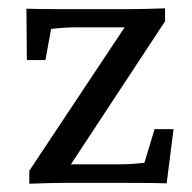

<svg xmlns="http://www.w3.org/2000/svg" viewBox="-20 -442 464 464"><path d="M378.9 -421.9V-390.6L151.4 -44.9H268.6Q300.3 -44.9 329.1 -48.8L353.5 -129.9H399.4L382.8 1Q350.6 0 293.9 0H132.8Q103.5 0 50.8 2V-29.3L281.2 -376H163.1Q138.7 -376 103.5 -372.1L89.8 -296.9H44.9L43.9 -420.9Q76.2 -419.9 130.9 -419.9H294.9Q322.3 -419.9 378.9 -421.9Z"/></svg>

Font: Crimson Pro
Style: Regular
Weight: 400
Designer: Jacques Le Bailly
Foundry: Baron von Fonthausen
Version: Version 1.003